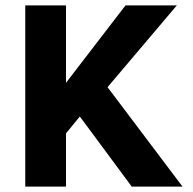

<svg xmlns="http://www.w3.org/2000/svg" viewBox="-20 -687 711 707"><path d="M223 -196V0H73V-667H223V-382L442 -667H631L376 -366L652 0H465L274 -258Z"/></svg>

Font: XXII Aven Bold
Style: Regular
Weight: 700
Designer: Lecter Johnson
Foundry: Doubletwo Studios
Version: Version 1.001